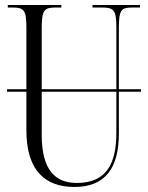

<svg xmlns="http://www.w3.org/2000/svg" viewBox="-20 -734 589 764"><path d="M276 10C402 10 453 -69 453 -203V-369H541V-379H453V-622C453 -694 462 -704 505 -704H537V-714H348V-704H387C433 -704 443 -694 443 -624V-379H146V-622C146 -695 157 -704 201 -704H224V-714H11V-704H30C75 -704 85 -694 85 -625V-379H8V-369H85V-215C85 -53 162 10 276 10ZM146 -197V-369H443V-205C443 -88 407 -6 286 -6C200 -6 146 -57 146 -197Z"/></svg>

Font: Noto Serif Display ExtraCondensed Light
Style: Regular
Weight: 300
Width: 2
Designer: Monotype Design Team
Foundry: Monotype Imaging Inc.
Version: Version 2.009